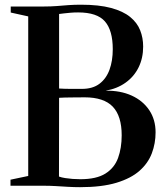

<svg xmlns="http://www.w3.org/2000/svg" viewBox="-20 -770 682 796"><path d="M97 -40.5V-702L24.5 -718V-743H161Q191.5 -743 216 -745Q240.5 -747 264.2 -748.8Q288 -750.5 315.5 -750.5Q390.5 -750.5 440.5 -737Q490.5 -723.5 519.8 -699.5Q549 -675.5 561.2 -644.2Q573.5 -613 573.5 -577Q573.5 -529 554.5 -490.5Q535.5 -452 500.2 -427Q465 -402 417.5 -394Q479 -395 525.8 -373.8Q572.5 -352.5 598.8 -313.2Q625 -274 625 -221.5Q625 -175.5 609.5 -134.5Q594 -93.5 558.5 -62Q523 -30.5 462.5 -12.2Q402 6 312 6Q286.5 6 261.5 4.5Q236.5 3 211.5 1.5Q186.5 0 159.5 0H23.5V-25ZM225 -403Q234.5 -402.5 247 -402Q259.5 -401.5 272.8 -401.5Q286 -401.5 298.2 -401.5Q310.5 -401.5 319.5 -401.5Q364.5 -401.5 392.5 -422.8Q420.5 -444 434 -481Q447.5 -518 447.5 -566Q447.5 -644 415 -681.2Q382.5 -718.5 304 -718.5Q287 -718.5 272 -717.2Q257 -716 245.2 -714.5Q233.5 -713 225 -712ZM224.5 -38Q235.5 -34 250 -31.8Q264.5 -29.5 280.8 -28.2Q297 -27 313 -27Q380 -27 417.2 -50.5Q454.5 -74 469.5 -115.2Q484.5 -156.5 484.5 -209Q484.5 -289 447.5 -327.8Q410.5 -366.5 330.5 -366.5Q318 -366.5 303.8 -366.2Q289.5 -366 274.8 -366Q260 -366 247 -365.5Q234 -365 225 -364.5Z"/></svg>

Font: Merriweather 120pt SemiBold
Style: Regular
Weight: 600
Version: Version 2.100